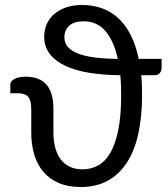

<svg xmlns="http://www.w3.org/2000/svg" viewBox="-20 -743 675 771"><path d="M238.5 -593.5Q238.5 -570 252.8 -554Q267 -538 294.5 -527.5Q322 -517 362 -512Q402 -507 453 -506.5Q437.5 -578 403.8 -617.8Q370 -657.5 316 -657.5Q277.5 -657.5 258 -639.8Q238.5 -622 238.5 -593.5ZM629 -506.5V-470Q629 -459 622 -450Q615 -441 599.5 -441H547Q549 -422 549.8 -402Q550.5 -382 550.5 -360.5Q550.5 -275 535.5 -206.5Q520.5 -138 489.8 -90.5Q459 -43 412.8 -17.5Q366.5 8 304.5 8Q253.5 8 216.2 -8Q179 -24 154.2 -53Q129.5 -82 117.5 -122.2Q105.5 -162.5 105.5 -211V-305Q105.5 -338.5 93.8 -353.5Q82 -368.5 51 -368.5H21.5V-404.5Q21.5 -416 37.5 -425.5Q53.5 -435 83.5 -435Q107.5 -435 127.8 -428.5Q148 -422 163 -407Q178 -392 186.2 -367Q194.5 -342 194.5 -305V-211Q194.5 -178.5 201.5 -151.2Q208.5 -124 222.8 -104.5Q237 -85 259.2 -74Q281.5 -63 311.5 -63Q346 -63 374.8 -79Q403.5 -95 423.8 -130.5Q444 -166 455.2 -222.5Q466.5 -279 466.5 -360.5Q466.5 -382 465.8 -402Q465 -422 463 -441Q394.5 -441.5 338 -450.8Q281.5 -460 241.5 -479Q201.5 -498 179.5 -527Q157.5 -556 157.5 -596Q157.5 -623 167.8 -646.2Q178 -669.5 197.5 -686.5Q217 -703.5 245.2 -713.2Q273.5 -723 309.5 -723Q352 -723 388.8 -710Q425.5 -697 454.5 -670.5Q483.5 -644 504.5 -603Q525.5 -562 537 -506.5Z"/></svg>

Font: Lato-Regular
Style: Regular
Weight: 400
Designer: Lukasz Dziedzic with Adam Twardoch and Botio Nikoltchev
Foundry: tyPoland Lukasz Dziedzic
Version: Version 2.015; 2015-08-06; http://www.latofonts.com/